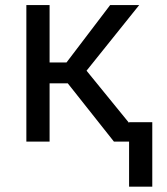

<svg xmlns="http://www.w3.org/2000/svg" viewBox="-20 -548 646 743"><path d="M171.9 -528.3H82V0H171.9V-225.6H242.2L420.9 0H479.5V174.3H569.3V-75.2H479.5V-72.3L314.9 -274.4L518.6 -528.3H406.2L237.3 -306.2H171.9Z"/></svg>

Font: Bert Sans
Style: Regular
Weight: 400
Designer: Christian Robertson (Google), Cristiano Sobral
Foundry: Google, Cristiano Sobral
Version: Version 3.101